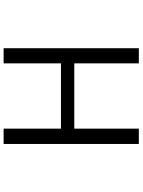

<svg xmlns="http://www.w3.org/2000/svg" viewBox="114 -886 772 1040"><g transform="rotate(-90 500.0 -366.0)"><path d="M240.2 0V-732.4H323.2V-421.9H676.8V-732.4H758.8V0H676.8V-349.6H323.2V0Z"/></g></svg>

Font: GenEi Gothic M SemiLight
Style: Regular
Weight: 350
Designer: o_tamon (Modified); [Source Han Sans]
Ryoko NISHIZUKA  (kana & ideographs); Paul D. Hunt (Latin, Greek & Cyrillic); Wenl
Version: Version 1.1a;Original Version 1.004